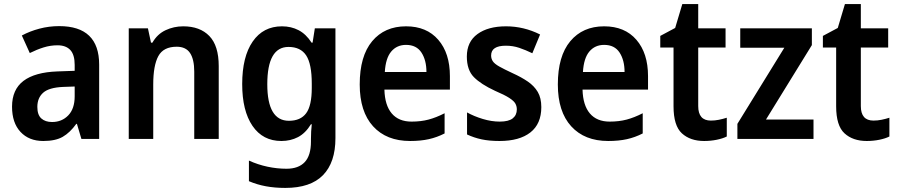

<svg xmlns="http://www.w3.org/2000/svg" viewBox="-20 -681 4404 941"><path d="M270 -553Q466 -553 466 -364V0H379L357 -74H354Q323 -31 287.5 -10.5Q252 10 192 10Q122 10 80.5 -34.5Q39 -79 39 -158Q39 -242 95 -284.5Q151 -327 262 -331L346 -334V-363Q346 -413 324.5 -436Q303 -459 262 -459Q227 -459 193.5 -448.5Q160 -438 126 -421L87 -507Q126 -528 173 -540.5Q220 -553 270 -553ZM289 -255Q220 -252 191.5 -226.5Q163 -201 163 -157Q163 -118 182.5 -100.5Q202 -83 235 -83Q283 -83 314.5 -115.5Q346 -148 346 -209V-257Z M878 -552Q960 -552 1006 -504.5Q1052 -457 1052 -357V0H932V-330Q932 -390 911.5 -421Q891 -452 846 -452Q781 -452 756 -406Q731 -360 731 -267V0H611V-542H705L720 -472H727Q751 -514 791.5 -533Q832 -552 878 -552Z M1362 -552Q1407 -552 1443.5 -533Q1480 -514 1507 -472H1512L1523 -542H1624V-4Q1624 115 1563 177.5Q1502 240 1378 240Q1327 240 1283.5 232Q1240 224 1200 207V106Q1244 126 1291 136Q1338 146 1384 146Q1443 146 1473.5 113.5Q1504 81 1504 13V0Q1504 -17 1505 -37Q1506 -57 1508 -72H1504Q1477 -28 1440.5 -9Q1404 10 1359 10Q1268 10 1217.5 -64Q1167 -138 1167 -269Q1167 -403 1218.5 -477.5Q1270 -552 1362 -552ZM1394 -451Q1290 -451 1290 -268Q1290 -89 1396 -89Q1453 -89 1480.5 -126Q1508 -163 1508 -250V-271Q1508 -368 1480.5 -409.5Q1453 -451 1394 -451Z M1970 -552Q2071 -552 2128 -486Q2185 -420 2185 -308V-242H1864Q1866 -165 1900 -125Q1934 -85 1997 -85Q2043 -85 2080.5 -95Q2118 -105 2159 -126V-27Q2122 -8 2082 1Q2042 10 1990 10Q1874 10 1808.5 -62Q1743 -134 1743 -267Q1743 -406 1804 -479Q1865 -552 1970 -552ZM1970 -461Q1925 -461 1897.5 -428.5Q1870 -396 1866 -328H2070Q2070 -386 2045.5 -423.5Q2021 -461 1970 -461Z M2633 -156Q2633 -74 2579.5 -32Q2526 10 2428 10Q2378 10 2340.5 2Q2303 -6 2269 -22V-130Q2303 -111 2346 -98Q2389 -85 2429 -85Q2473 -85 2493 -101Q2513 -117 2513 -145Q2513 -160 2506 -173Q2499 -186 2476 -201Q2453 -216 2406 -236Q2337 -268 2302.5 -303Q2268 -338 2268 -404Q2268 -476 2320 -514Q2372 -552 2460 -552Q2547 -552 2627 -512L2589 -420Q2556 -436 2525 -446.5Q2494 -457 2459 -457Q2387 -457 2387 -409Q2387 -393 2395.5 -380.5Q2404 -368 2427 -355Q2450 -342 2493 -322Q2535 -303 2566.5 -281.5Q2598 -260 2615.5 -230.5Q2633 -201 2633 -156Z M2941 -552Q3042 -552 3099 -486Q3156 -420 3156 -308V-242H2835Q2837 -165 2871 -125Q2905 -85 2968 -85Q3014 -85 3051.5 -95Q3089 -105 3130 -126V-27Q3093 -8 3053 1Q3013 10 2961 10Q2845 10 2779.5 -62Q2714 -134 2714 -267Q2714 -406 2775 -479Q2836 -552 2941 -552ZM2941 -461Q2896 -461 2868.5 -428.5Q2841 -396 2837 -328H3041Q3041 -386 3016.5 -423.5Q2992 -461 2941 -461Z M3464 -90Q3484 -90 3503.5 -94Q3523 -98 3542 -104V-12Q3522 -2 3492.5 4Q3463 10 3431 10Q3363 10 3322 -27.5Q3281 -65 3281 -160V-448H3216V-505L3289 -544L3324 -661H3402V-542H3536V-448H3402V-161Q3402 -90 3464 -90Z M3967 0H3594V-74L3824 -447H3608V-542H3959V-460L3734 -95H3967Z M4261 -90Q4281 -90 4300.5 -94Q4320 -98 4339 -104V-12Q4319 -2 4289.5 4Q4260 10 4228 10Q4160 10 4119 -27.5Q4078 -65 4078 -160V-448H4013V-505L4086 -544L4121 -661H4199V-542H4333V-448H4199V-161Q4199 -90 4261 -90Z"/></svg>

Font: Noto Sans Gurmukhi UI SemiCondensed SemiBold
Style: Regular
Weight: 600
Width: 4
Designer: Jelle Bosma - Monotype Design Team
Foundry: Monotype Imaging Inc.
Version: Version 2.004; ttfautohint (v1.8.4.7-5d5b)